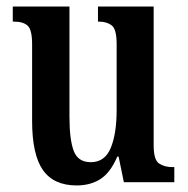

<svg xmlns="http://www.w3.org/2000/svg" viewBox="-20 -556 574 586"><path d="M214 10Q144 10 111 -37Q78 -84 78 -187V-421Q78 -465 64.5 -477.5Q51 -490 23 -490H19V-536H192V-200Q192 -130 205 -95.5Q218 -61 257 -61Q300 -61 318 -104.5Q336 -148 336 -220V-421Q336 -467 321 -478.5Q306 -490 282 -490H279V-536H449V-112Q449 -68 465.5 -57Q482 -46 506 -46H512V0H358L342 -78H338Q317 -29 286.5 -9.5Q256 10 214 10Z"/></svg>

Font: Noto Serif Tamil ExtraCondensed SemiBold
Style: Italic
Weight: 600
Width: 2
Italic angle: -12°
Designer: Indian Type Foundry, Tom Grace, and the Monotype Design Team
Foundry: Monotype Imaging Inc.
Version: Version 2.003; ttfautohint (v1.8.4.7-5d5b)